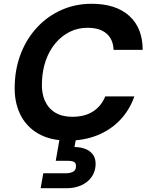

<svg xmlns="http://www.w3.org/2000/svg" viewBox="-20 -732 782 1016"><path d="M340 12Q246 12 181.5 -25.5Q117 -63 85.5 -130Q54 -197 58 -285Q61 -376 92.5 -454Q124 -532 179 -590Q234 -648 307 -680Q380 -712 465 -712Q593 -712 664 -648Q735 -584 735 -468H581Q579 -524 543.5 -554.5Q508 -585 443 -585Q392 -585 349 -563.5Q306 -542 273.5 -503.5Q241 -465 222.5 -412.5Q204 -360 202 -298Q199 -240 217.5 -199Q236 -158 272.5 -136Q309 -114 362 -114Q428 -114 472 -142Q516 -170 537 -222H691Q665 -148 614 -95.5Q563 -43 493.5 -15.5Q424 12 340 12ZM195 264 209 185H326Q352 185 367 176.5Q382 168 382 149Q383 132 372.5 125.5Q362 119 339 119H275L297 -7H384L374 46Q404 46 430 55.5Q456 65 471.5 85.5Q487 106 486 140Q484 179 463 207Q442 235 408 249.5Q374 264 334 264Z"/></svg>

Font: DM Sans 16pt ExtraBold
Style: Italic
Weight: 800
Italic angle: -10°
Version: Version 4.004;gftools[0.9.30]